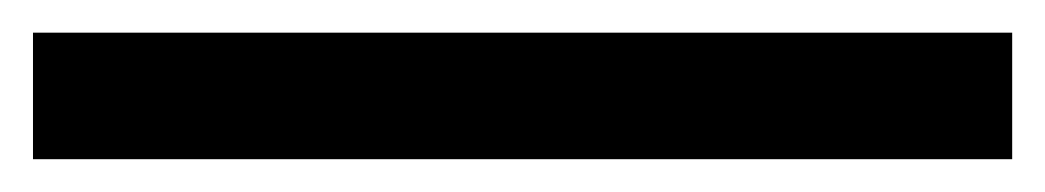

<svg xmlns="http://www.w3.org/2000/svg" viewBox="-24 111 637 117"><path d="M592.8 208Q592.8 188.5 592.8 130.9Q443.4 130.9 -3.9 130.9Q-3.9 150.4 -3.9 208Q145.5 208 592.8 208Z"/></svg>

Font: DaxlinePro-Medium
Style: Medium
Weight: 400
Designer: Hans Reichel
Version: Version 7.502; 2006